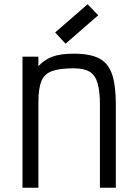

<svg xmlns="http://www.w3.org/2000/svg" viewBox="-20 -885 640 905"><path d="M86 0V-618H161V-573Q188 -603 226 -617.5Q264 -632 328 -632Q404 -632 447 -610Q490 -588 508 -535.5Q526 -483 526 -392V0H451V-392Q451 -457 439.5 -494.5Q428 -532 401.5 -547.5Q375 -563 328 -563Q262 -563 225.5 -550Q189 -537 175 -502.5Q161 -468 161 -403V0ZM289 -679 240 -732 393 -865 443 -813Z"/></svg>

Font: Victor Mono
Style: Regular
Weight: 400
Monospace: yes
Designer: Rune Bjørnerås
Version: Version 1.561;gftools[0.9.30]